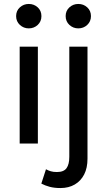

<svg xmlns="http://www.w3.org/2000/svg" viewBox="-20 -726 542 971"><path d="M79.5 0V-490H171.5V0ZM125.5 -582.5Q99.5 -582.5 80.5 -600Q61.5 -617.5 61.5 -644.5Q61.5 -671.5 80.5 -688.8Q99.5 -706 125.5 -706Q152 -706 170.8 -688.8Q189.5 -671.5 189.5 -644.5Q189.5 -617.5 170.8 -600Q152 -582.5 125.5 -582.5ZM285.5 225Q255 225 231.5 218.8Q208 212.5 189 202.5L212.5 130Q224.5 136.5 237 140.2Q249.5 144 268 144Q302.5 144 316.5 124.5Q330.5 105 330.5 67V-490H422.5V77Q422.5 123 405.8 156Q389 189 358.2 207Q327.5 225 285.5 225ZM376 -582.5Q350 -582.5 331 -600Q312 -617.5 312 -644.5Q312 -671.5 331 -688.8Q350 -706 376 -706Q402.5 -706 421.2 -688.8Q440 -671.5 440 -644.5Q440 -617.5 421.2 -600Q402.5 -582.5 376 -582.5Z"/></svg>

Font: Geologica Thin Roman Light
Style: Regular
Weight: 300
Version: Version 1.010;gftools[0.9.28]